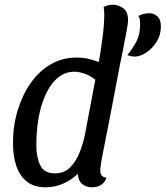

<svg xmlns="http://www.w3.org/2000/svg" viewBox="-20 -774 702 814"><path d="M550 -534Q545 -534 537 -535.5Q529 -537 520 -540Q543 -569 558.5 -598.5Q574 -628 574 -670Q574 -680 573 -689.5Q572 -699 567 -706Q574 -711 587 -714.5Q600 -718 613 -718Q633 -718 647.5 -704.5Q662 -691 662 -662Q662 -626 644 -597Q626 -568 600 -551Q574 -534 550 -534ZM173 20Q124 20 93.5 -4.5Q63 -29 49 -71Q35 -113 35 -167Q35 -241 55 -306.5Q75 -372 110.5 -422.5Q146 -473 195.5 -501.5Q245 -530 303 -530Q335 -530 359.5 -523.5Q384 -517 416 -505L488 -497Q469 -396 449.5 -295Q430 -194 410 -93Q409 -84 407 -72Q405 -60 405 -51Q405 -37 411.5 -29.5Q418 -22 431 -21Q427 -7 418 2Q409 11 397 15.5Q385 20 370 20Q344 20 327.5 5.5Q311 -9 310 -37Q284 -12 249 4Q214 20 173 20ZM213 -39Q253 -39 278.5 -65.5Q304 -92 319 -131.5Q334 -171 341 -208L384 -436Q363 -453 339 -461.5Q315 -470 295 -470Q264 -470 238.5 -454Q213 -438 193.5 -409Q174 -380 160.5 -340.5Q147 -301 140.5 -254.5Q134 -208 134 -158Q134 -108 150.5 -73.5Q167 -39 213 -39ZM486 -487 396 -494Q406 -550 414 -609Q422 -668 422 -708Q422 -719 421.5 -727.5Q421 -736 419 -743Q425 -748 435.5 -751Q446 -754 458 -754Q481 -754 502 -739.5Q523 -725 523 -687Q523 -678 517 -644.5Q511 -611 502.5 -568Q494 -525 486 -487Z"/></svg>

Font: Sansita Swashed Light Light
Style: Regular
Weight: 300
Version: Version 1.003